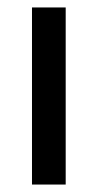

<svg xmlns="http://www.w3.org/2000/svg" viewBox="-20 -495 262 515"><path d="M65.8 0V-475H156.2V0Z"/></svg>

Font: Outfit Thin
Style: Regular
Weight: 100
Designer: Rodrigo Fuenzalida
Foundry: fragTYPE
Version: Version 1.000